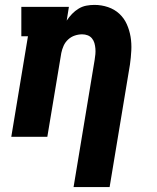

<svg xmlns="http://www.w3.org/2000/svg" viewBox="-20 -558 640 783"><path d="M280 205 366 -314Q368 -326 369 -337.5Q370 -349 369 -360.5Q368 -372 365 -382.5Q362 -393 355 -401.5Q348 -410 337.5 -414Q327 -418 315 -418Q300 -418 285 -413Q270 -408 258 -397Q246 -386 239.5 -371.5Q233 -357 230 -342L173 0H26L94 -410H67V-530H261L252 -474Q262 -489 274 -501.5Q286 -514 301 -523Q316 -532 332.5 -535Q349 -538 365 -538Q394 -538 420.5 -529Q447 -520 466.5 -502Q486 -484 497 -459.5Q508 -435 512.5 -408Q517 -381 515.5 -352Q514 -323 510 -295L427 205Z"/></svg>

Font: Iosevka Curly Slab HvEx
Style: Italic
Weight: 900
Width: 7
Italic angle: -9°
Monospace: yes
Designer: Belleve Invis
Foundry: Belleve Invis
Version: Version 11.1.0; ttfautohint (v1.8.3)